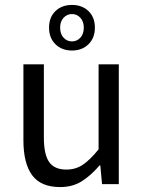

<svg xmlns="http://www.w3.org/2000/svg" viewBox="-20 -747 584 779"><path d="M75 -486H158V-189Q158 -120 179.5 -89.5Q201 -59 249 -59Q287 -59 316 -78.5Q345 -98 380 -141V-486H462V0H394L387 -76H384Q350 -36 312.5 -12Q275 12 224 12Q146 12 110.5 -36Q75 -84 75 -178ZM272 -542Q231 -542 205 -567.5Q179 -593 179 -635Q179 -677 205 -702Q231 -727 272 -727Q313 -727 339 -702Q365 -677 365 -635Q365 -593 339 -567.5Q313 -542 272 -542ZM272 -579Q292 -579 306 -594Q320 -609 320 -635Q320 -660 306 -675Q292 -690 272 -690Q252 -690 238 -675Q224 -660 224 -635Q224 -609 238 -594Q252 -579 272 -579Z"/></svg>

Font: Myanmar Sanpya
Style: Regular
Weight: 400
Designer: Danh Hong
Foundry: Google Inc.
Version: Version 2.00 November 22, 2015